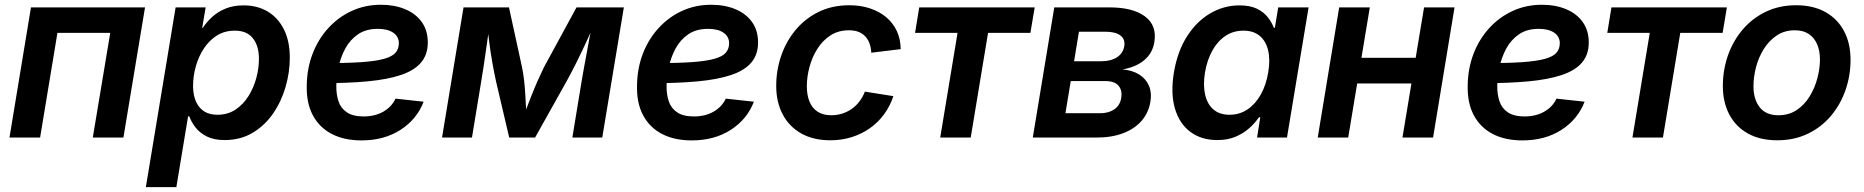

<svg xmlns="http://www.w3.org/2000/svg" viewBox="-20 -566 7669 790"><path d="M576.7 -535.6 487.8 0H361.8L433.6 -430.7H216.3L145 0H19L107.4 -535.6Z M580.1 204.1 702.6 -535.6H826.2L812 -451.7H814.9Q830.1 -475.6 853.3 -496.6Q876.5 -517.6 908.4 -530.8Q940.4 -543.9 982.4 -543.9Q1039.1 -543.9 1081.8 -518.3Q1124.5 -492.7 1148.4 -444.6Q1172.4 -396.5 1172.4 -328.6Q1172.4 -268.6 1155 -208.5Q1137.7 -148.4 1103.8 -99.1Q1069.8 -49.8 1019.8 -19.8Q969.7 10.3 904.3 10.3Q860.4 10.3 830.8 -4.6Q801.3 -19.5 784.2 -42Q767.1 -64.5 758.8 -87.4H753.9L705.6 204.1ZM874.5 -93.8Q917 -93.8 949 -115Q981 -136.2 1002.4 -170.7Q1023.9 -205.1 1034.7 -245.4Q1045.4 -285.6 1045.4 -323.7Q1045.4 -377.4 1020.5 -408.7Q995.6 -439.9 946.3 -439.9Q904.3 -439.9 872.3 -419.7Q840.3 -399.4 818.6 -366.2Q796.9 -333 785.6 -292.7Q774.4 -252.4 774.4 -212.9Q774.4 -157.7 800 -125.7Q825.7 -93.8 874.5 -93.8Z M1467.3 11.7Q1396.5 11.7 1345.5 -14.6Q1294.4 -41 1267.3 -91.6Q1240.2 -142.1 1242.2 -215.3Q1243.2 -285.2 1266.4 -345.2Q1289.6 -405.3 1330.8 -450.4Q1372.1 -495.6 1427.2 -521Q1482.4 -546.4 1547.4 -546.4Q1603.5 -546.4 1647.2 -528.1Q1690.9 -509.8 1715.6 -475.1Q1740.2 -440.4 1740.2 -391.1Q1740.2 -341.3 1712.4 -308.6Q1684.6 -275.9 1629.2 -257.3Q1573.7 -238.8 1491.7 -231.2Q1409.7 -223.6 1301.3 -223.6L1315.4 -306.2Q1407.7 -306.2 1467.3 -310.3Q1526.9 -314.5 1560.5 -324Q1594.2 -333.5 1607.7 -349.4Q1621.1 -365.2 1621.1 -388.2Q1621.1 -415.5 1598.1 -431.4Q1575.2 -447.3 1534.7 -447.3Q1485.4 -447.3 1452.6 -424.6Q1419.9 -401.9 1400.6 -366Q1381.3 -330.1 1372.8 -289.3Q1364.3 -248.5 1363.8 -212.9Q1363.3 -177.7 1372.8 -149.2Q1382.3 -120.6 1407.2 -103.8Q1432.1 -86.9 1476.1 -86.9Q1522.9 -86.9 1557.4 -106.7Q1591.8 -126.5 1607.4 -160.2L1723.1 -147.5Q1695.3 -75.2 1627.9 -31.7Q1560.5 11.7 1467.3 11.7Z M1798.8 0 1887.2 -535.6H2074.2L2127.9 -289.6Q2133.3 -263.7 2136.5 -234.9Q2139.6 -206.1 2141.4 -176.8Q2143.1 -147.5 2144.5 -120.1Q2146 -92.8 2147 -69.8H2127.4Q2136.2 -93.3 2146.7 -120.8Q2157.2 -148.4 2168.7 -177.5Q2180.2 -206.5 2192.9 -235.1Q2205.6 -263.7 2218.3 -289.6L2352.1 -535.6H2546.9L2458 0H2335L2373 -231Q2377.4 -258.3 2383.3 -289.8Q2389.2 -321.3 2395.3 -354.2Q2401.4 -387.2 2407.2 -419.7Q2413.1 -452.1 2418.5 -481.9H2431.2Q2412.6 -437.5 2393.1 -395Q2373.5 -352.5 2353.3 -311.8Q2333 -271 2311 -231L2181.6 0H2075.2L2021 -231Q2012.2 -271.5 2005.1 -312.3Q1998 -353 1992.7 -395.3Q1987.3 -437.5 1983.4 -481.9H1997.6Q1992.7 -451.2 1988 -418.7Q1983.4 -386.2 1978.8 -354Q1974.1 -321.8 1969.5 -290.5Q1964.8 -259.3 1960 -231L1921.9 0Z M2826.2 11.7Q2755.4 11.7 2704.3 -14.6Q2653.3 -41 2626.2 -91.6Q2599.1 -142.1 2601.1 -215.3Q2602.1 -285.2 2625.2 -345.2Q2648.4 -405.3 2689.7 -450.4Q2731 -495.6 2786.1 -521Q2841.3 -546.4 2906.2 -546.4Q2962.4 -546.4 3006.1 -528.1Q3049.8 -509.8 3074.5 -475.1Q3099.1 -440.4 3099.1 -391.1Q3099.1 -341.3 3071.3 -308.6Q3043.5 -275.9 2988 -257.3Q2932.6 -238.8 2850.6 -231.2Q2768.6 -223.6 2660.2 -223.6L2674.3 -306.2Q2766.6 -306.2 2826.2 -310.3Q2885.7 -314.5 2919.4 -324Q2953.1 -333.5 2966.6 -349.4Q2980 -365.2 2980 -388.2Q2980 -415.5 2957 -431.4Q2934.1 -447.3 2893.6 -447.3Q2844.2 -447.3 2811.5 -424.6Q2778.8 -401.9 2759.5 -366Q2740.2 -330.1 2731.7 -289.3Q2723.1 -248.5 2722.7 -212.9Q2722.2 -177.7 2731.7 -149.2Q2741.2 -120.6 2766.1 -103.8Q2791 -86.9 2835 -86.9Q2881.8 -86.9 2916.3 -106.7Q2950.7 -126.5 2966.3 -160.2L3082 -147.5Q3054.2 -75.2 2986.8 -31.7Q2919.4 11.7 2826.2 11.7Z M3396.5 11.2Q3327.1 11.2 3277.3 -16.6Q3227.5 -44.4 3200.7 -95Q3173.8 -145.5 3173.8 -212.9Q3173.8 -275.9 3193.8 -335.2Q3213.9 -394.5 3252.7 -441.7Q3291.5 -488.8 3347.4 -516.6Q3403.3 -544.4 3474.6 -544.4Q3521 -544.4 3559.8 -531.5Q3598.6 -518.6 3626.7 -494.9Q3654.8 -471.2 3670.2 -438Q3685.5 -404.8 3686 -363.8L3564.9 -349.1Q3564 -369.6 3557.9 -386.7Q3551.8 -403.8 3540.5 -416Q3529.3 -428.2 3512.7 -434.8Q3496.1 -441.4 3472.7 -441.4Q3429.7 -441.4 3397.5 -420.7Q3365.2 -399.9 3343.5 -365.7Q3321.8 -331.5 3310.8 -290.8Q3299.8 -250 3299.8 -210.9Q3299.8 -175.3 3310.5 -148.4Q3321.3 -121.6 3343.8 -106.7Q3366.2 -91.8 3400.4 -91.8Q3424.8 -91.8 3446.3 -98.9Q3467.8 -106 3485.6 -118.7Q3503.4 -131.3 3516.8 -149.4Q3530.3 -167.5 3538.6 -189L3655.8 -170.4Q3642.1 -128.9 3617.4 -95.5Q3592.8 -62 3559.1 -38.3Q3525.4 -14.6 3484.1 -1.7Q3442.9 11.2 3396.5 11.2Z M3848.6 0 3919.9 -430.7H3745.1L3762.2 -535.6H4237.3L4219.7 -430.7H4045.4L3974.1 0Z M4229.5 0 4317.9 -535.6H4544.9Q4641.6 -535.6 4691.4 -498.3Q4741.2 -460.9 4729.5 -392.1Q4722.2 -347.2 4688.2 -318.6Q4654.3 -290 4598.6 -280.3Q4639.6 -276.9 4667.5 -259.3Q4695.3 -241.7 4707.5 -213.1Q4719.7 -184.6 4713.4 -147.5Q4706.1 -102.5 4677.5 -69.3Q4648.9 -36.1 4601.8 -18.1Q4554.7 0 4491.7 0ZM4363.8 -100.1H4506.8Q4541.5 -100.1 4564.7 -116Q4587.9 -131.8 4593.3 -162.1Q4598.6 -194.8 4582 -213.6Q4565.4 -232.4 4528.8 -232.4H4385.7ZM4399.4 -314H4511.2Q4550.8 -314 4575.9 -330.3Q4601.1 -346.7 4606 -376.5Q4610.4 -404.8 4589.8 -420.2Q4569.3 -435.5 4528.3 -435.5H4419.4Z M4988.8 10.3Q4923.3 10.3 4878.2 -23.2Q4833 -56.6 4814.5 -118.9Q4795.9 -181.2 4810.1 -267.6Q4824.7 -355 4864.3 -416.7Q4903.8 -478.5 4960 -511.2Q5016.1 -543.9 5080.1 -543.9Q5123.5 -543.9 5151.9 -530Q5180.2 -516.1 5196.5 -495.1Q5212.9 -474.1 5221.2 -451.7H5225.6L5239.3 -535.6H5364.3L5275.4 0H5152.3L5165.5 -83.5H5160.2Q5144 -60.1 5120.1 -38.6Q5096.2 -17.1 5063.7 -3.4Q5031.2 10.3 4988.8 10.3ZM5039.1 -93.8Q5080.1 -93.8 5112.8 -115.7Q5145.5 -137.7 5167.5 -176.8Q5189.5 -215.8 5198.2 -268.1Q5207 -320.3 5197.8 -358.9Q5188.5 -397.5 5162.8 -418.7Q5137.2 -439.9 5096.2 -439.9Q5054.7 -439.9 5022.2 -418.2Q4989.7 -396.5 4968.3 -357.9Q4946.8 -319.3 4938 -268.1Q4929.7 -216.3 4938.5 -177Q4947.3 -137.7 4972.7 -115.7Q4998 -93.8 5039.1 -93.8Z M5838.4 -328.1 5820.8 -222.7H5530.3L5547.9 -328.1ZM5616.2 -535.6 5527.3 0H5401.9L5490.2 -535.6ZM5964.8 -535.6 5876.5 0H5750.5L5839.4 -535.6Z M6244.1 11.7Q6173.3 11.7 6122.3 -14.6Q6071.3 -41 6044.2 -91.6Q6017.1 -142.1 6019 -215.3Q6020 -285.2 6043.2 -345.2Q6066.4 -405.3 6107.7 -450.4Q6148.9 -495.6 6204.1 -521Q6259.3 -546.4 6324.2 -546.4Q6380.4 -546.4 6424.1 -528.1Q6467.8 -509.8 6492.4 -475.1Q6517.1 -440.4 6517.1 -391.1Q6517.1 -341.3 6489.3 -308.6Q6461.4 -275.9 6406 -257.3Q6350.6 -238.8 6268.6 -231.2Q6186.5 -223.6 6078.1 -223.6L6092.3 -306.2Q6184.6 -306.2 6244.1 -310.3Q6303.7 -314.5 6337.4 -324Q6371.1 -333.5 6384.5 -349.4Q6397.9 -365.2 6397.9 -388.2Q6397.9 -415.5 6375 -431.4Q6352.1 -447.3 6311.5 -447.3Q6262.2 -447.3 6229.5 -424.6Q6196.8 -401.9 6177.5 -366Q6158.2 -330.1 6149.7 -289.3Q6141.1 -248.5 6140.6 -212.9Q6140.1 -177.7 6149.7 -149.2Q6159.2 -120.6 6184.1 -103.8Q6209 -86.9 6252.9 -86.9Q6299.8 -86.9 6334.2 -106.7Q6368.7 -126.5 6384.3 -160.2L6500 -147.5Q6472.2 -75.2 6404.8 -31.7Q6337.4 11.7 6244.1 11.7Z M6696.8 0 6768.1 -430.7H6593.3L6610.4 -535.6H7085.4L7067.9 -430.7H6893.6L6822.3 0Z M7292.5 11.2Q7222.2 11.2 7172.1 -16.6Q7122.1 -44.4 7095.5 -94.7Q7068.8 -145 7068.8 -212.4Q7068.8 -277.8 7089.6 -337.4Q7110.4 -397 7149.7 -443.6Q7189 -490.2 7244.9 -517.3Q7300.8 -544.4 7370.1 -544.4Q7440.4 -544.4 7490.5 -516.6Q7540.5 -488.8 7567.4 -438.2Q7594.2 -387.7 7594.2 -319.8Q7594.2 -254.9 7573.5 -195.3Q7552.7 -135.7 7513.4 -89.1Q7474.1 -42.5 7418.2 -15.6Q7362.3 11.2 7292.5 11.2ZM7297.4 -91.8Q7340.3 -91.8 7372.3 -113Q7404.3 -134.3 7425.5 -168.7Q7446.8 -203.1 7457.5 -243.4Q7468.3 -283.7 7468.3 -321.8Q7468.3 -357.9 7456.5 -384.5Q7444.8 -411.1 7422.1 -426.3Q7399.4 -441.4 7365.2 -441.4Q7322.8 -441.4 7290.8 -420.2Q7258.8 -398.9 7237.3 -364.5Q7215.8 -330.1 7205.3 -289.8Q7194.8 -249.5 7194.8 -210.9Q7194.8 -157.2 7220.5 -124.5Q7246.1 -91.8 7297.4 -91.8Z"/></svg>

Font: Inter 20pt SemiBold
Style: Italic
Weight: 600
Italic angle: -9.3988°
Version: Version 4.001;git-66647c0bb